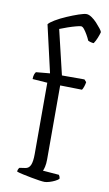

<svg xmlns="http://www.w3.org/2000/svg" viewBox="-90 -845 503 890"><g transform="rotate(10 161.5 -400.0)"><path d="M186 0Q178 0 160.5 -2.5Q143 -5 122.5 -9Q102 -13 83 -17Q64 -21 53 -25Q53 -33 56 -38Q59 -43 60 -44L87 -48Q104 -50 111.5 -67Q119 -84 119 -119V-455L49 -460Q49 -474 52.5 -483Q56 -492 59 -494L124 -500L73 -722Q79 -731 101.5 -744.5Q124 -758 153 -770.5Q182 -783 207 -791.5Q232 -800 243 -800Q254 -800 267.5 -791Q281 -782 293 -769Q305 -756 313.5 -745Q322 -734 323 -729Q322 -724 319.5 -717Q317 -710 314 -702Q311 -694 307 -686.5Q303 -679 299 -673Q292 -673 283.5 -675.5Q275 -678 272 -680Q267 -692 259 -706Q251 -720 243 -730Q235 -740 228 -740Q222 -740 205 -735.5Q188 -731 167.5 -724Q147 -717 130 -710L180 -500H286L296 -489Q295 -480 291 -468Q287 -456 283 -451L180 -453V-105Q180 -84 176.5 -69.5Q173 -55 170 -50L246 -44Q247 -43 249.5 -38Q252 -33 252 -26Q246 -20 234 -14Q222 -8 208.5 -4Q195 0 186 0Z"/></g></svg>

Font: Texturina 12pt Thin
Style: Regular
Weight: 250
Designer: Guillermo Torres Carreño
Foundry: Omnibus-Type
Version: Version 1.002